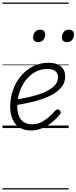

<svg xmlns="http://www.w3.org/2000/svg" viewBox="-20 -1018 608 1526"><path d="M226 19Q172 19 135 -4.5Q98 -28 79.5 -71Q61 -114 61 -171Q61 -239 83 -301.5Q105 -364 145.5 -413Q186 -462 241.5 -490.5Q297 -519 364 -519Q412 -519 441.5 -504.5Q471 -490 484.5 -465.5Q498 -441 498 -411Q498 -364 471.5 -329.5Q445 -295 401 -269.5Q357 -244 304 -227Q251 -210 197 -199Q143 -188 97 -181L101 -227Q142 -232 188.5 -241.5Q235 -251 279.5 -265Q324 -279 360.5 -298.5Q397 -318 419 -344Q441 -370 441 -404Q441 -437 418.5 -453.5Q396 -470 357 -470Q303 -470 259 -445.5Q215 -421 183.5 -379Q152 -337 134.5 -284Q117 -231 117 -176Q117 -129 130 -96.5Q143 -64 169.5 -47Q196 -30 236 -30Q277 -30 311.5 -48.5Q346 -67 373.5 -92.5Q401 -118 421 -140Q429 -149 437.5 -148.5Q446 -148 454 -141Q461 -134 462.5 -126.5Q464 -119 456 -109Q430 -76 394.5 -47Q359 -18 316.5 0.5Q274 19 226 19ZM283 -683Q265 -683 254 -692.5Q243 -702 243 -721Q243 -745 257.5 -763.5Q272 -782 299 -782Q317 -782 328 -772.5Q339 -763 339 -744Q339 -721 325 -702Q311 -683 283 -683ZM512 -683Q494 -683 483 -692.5Q472 -702 472 -721Q472 -745 486 -763.5Q500 -782 528 -782Q546 -782 557 -772.5Q568 -763 568 -744Q568 -721 554 -702Q540 -683 512 -683ZM0 478H526V488H0ZM0 -20H526V0H0ZM0 -505H526V-500H0ZM0 -998H526V-988H0Z"/></svg>

Font: Playwrite AU SA Guides
Style: Regular
Weight: 400
Designer: Veronika Burian, José Scaglione
Foundry: TypeTogether
Version: Version 1.003